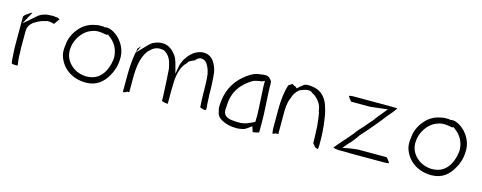

<svg xmlns="http://www.w3.org/2000/svg" viewBox="-27 -924 3467 1382"><g transform="rotate(15 1707.0 -233.5)"><path d="M44 -151C44 -142 44 -135 45 -127V-125C45 -118 47 -108 47 -97C47 -74 50 -54 53 -32C65 -28 82 -26 98 -29C98 -39 95 -53 93 -68V-69L92 -86C91 -91 91 -94 91 -95V-115C90 -128 89 -145 89 -159V-282C89 -320 110 -341 128 -355H129C151 -369 175 -383 206 -389L223 -394H225C243 -394 258 -391 273 -386C276 -390 278 -394 282 -398L297 -421C300 -423 301 -423 304 -426C302 -429 296 -434 284 -437H278C262 -439 247 -441 235 -439H232C194 -439 158 -425 137 -404H136C136 -404 136 -403 129 -397L53 -331L102 -422C102 -423 101 -422 100 -424C91 -418 80 -413 72 -405C61 -400 50 -390 44 -380Z M393 -264C388 -237 387 -201 396 -176C424 -94 499 -37 603 -37C681 -37 729 -79 760 -133C782 -169 796 -210 798 -257C804 -322 776 -373 745 -407C736 -416 731 -421 717 -432C697 -447 665 -464 635 -458L627 -457L624 -460H591C582 -460 572 -458 561 -455H560C518 -448 479 -425 453 -396C421 -361 397 -316 393 -266ZM432 -226C432 -254 436 -279 445 -301C463 -344 493 -383 538 -403H539C552 -408 570 -416 591 -416C615 -416 638 -413 660 -408L669 -413L677 -406C689 -395 703 -388 716 -370C737 -345 754 -307 754 -262C754 -256 753 -251 753 -251V-249C748 -207 733 -162 706 -130C678 -98 645 -81 591 -81H590C557 -83 526 -92 501 -109C464 -134 434 -173 432 -226Z M879 -49C879 -46 879 -43 881 -40C890 -41 902 -46 907 -51H924V-153C924 -235 933 -310 971 -363C990 -382 1007 -406 1048 -411H1059C1062 -411 1064 -411 1072 -410C1080 -410 1090 -407 1098 -401C1137 -374 1147 -334 1156 -287V-286L1159 -240C1160 -216 1163 -197 1163 -171C1164 -151 1165 -130 1166 -110V-109C1166 -98 1167 -89 1167 -78C1167 -70 1168 -62 1168 -51L1186 -46L1187 -45C1189 -44 1203 -42 1214 -43C1214 -45 1213 -49 1213 -52V-148C1213 -157 1213 -165 1214 -174V-180C1214 -191 1215 -200 1215 -209V-210C1218 -267 1232 -327 1272 -362L1278 -374C1291 -382 1303 -389 1321 -395C1328 -406 1342 -419 1361 -420C1361 -420 1369 -420 1375 -418C1385 -416 1396 -409 1404 -399C1424 -371 1436 -336 1438 -291C1439 -263 1441 -238 1441 -208V-181C1441 -171 1441 -164 1442 -156V-154C1442 -138 1442 -122 1444 -108V-107L1445 -79C1451 -77 1455 -75 1463 -72L1485 -67C1488 -70 1492 -76 1491 -82V-90C1489 -106 1487 -131 1487 -149C1486 -160 1485 -174 1485 -186V-214C1485 -247 1482 -280 1480 -314C1478 -360 1466 -395 1445 -426C1427 -452 1390 -475 1341 -462C1294 -449 1264 -416 1238 -374L1233 -360L1232 -359C1227 -349 1223 -340 1222 -332L1210 -266L1193 -331C1185 -360 1176 -386 1159 -403C1143 -423 1130 -434 1104 -447C1097 -449 1088 -452 1083 -453C1053 -457 1025 -451 1006 -441L1005 -440H1003C991 -436 979 -426 968 -415L893 -337C884 -285 879 -225 879 -165ZM896 -340 921 -392C913 -385 906 -378 899 -369Z M1577 -104C1579 -96 1581 -89 1583 -81V-79C1587 -55 1605 -36 1625 -27L1626 -26C1656 -10 1691 -1 1736 -1C1754 -1 1777 -5 1795 -11C1801 -15 1808 -19 1814 -23L1843 -44L1856 -4C1874 -5 1889 -9 1902 -14V-96C1902 -169 1895 -240 1892 -314L1891 -348C1890 -392 1895 -387 1872 -412C1856 -428 1829 -423 1821 -423C1818 -423 1811 -421 1804 -420H1803C1762 -417 1739 -402 1708 -381C1643 -334 1590 -264 1579 -161C1577 -140 1575 -119 1577 -104ZM1625 -103V-104C1624 -117 1627 -129 1627 -133C1627 -251 1690 -316 1761 -359H1762L1763 -360C1781 -367 1807 -372 1825 -374H1827L1846 -383V-342C1848 -305 1850 -271 1852 -234V-233C1852 -218 1855 -191 1855 -173C1856 -159 1857 -143 1857 -127L1856 -108V-80C1827 -67 1790 -43 1738 -45C1722 -45 1705 -46 1691 -48C1678 -48 1637 -57 1629 -85L1628 -86V-87C1627 -93 1626 -98 1625 -103Z M1992 -71C1992 -56 1994 -43 1997 -29C2005 -31 2012 -34 2018 -38H2038V-197C2038 -231 2040 -271 2054 -304C2058 -316 2065 -337 2076 -352C2084 -364 2099 -383 2120 -388C2133 -394 2151 -399 2171 -399C2186 -399 2196 -389 2200 -385C2224 -375 2242 -354 2256 -334C2268 -318 2274 -296 2277 -272L2282 -260V-258C2287 -228 2291 -195 2294 -163L2295 -138C2295 -121 2296 -106 2297 -90C2297 -73 2298 -60 2298 -40L2319 -15C2324 -12 2332 -9 2341 -7C2343 -14 2344 -25 2344 -34V-78C2344 -87 2343 -97 2343 -109C2342 -117 2342 -127 2342 -135C2340 -149 2339 -166 2338 -182C2335 -200 2332 -226 2329 -246C2325 -274 2316 -306 2306 -334C2288 -378 2259 -415 2207 -428C2176 -434 2156 -437 2131 -431C2123 -426 2113 -418 2104 -411L2081 -390L2071 -399C2065 -405 2065 -398 2052 -408L2045 -412V-414L2017 -396C2000 -347 1992 -281 1992 -208Z M2446 -47C2456 -42 2476 -39 2494 -39H2549C2559 -39 2569 -38 2578 -38H2832C2843 -38 2853 -40 2863 -42C2856 -54 2846 -67 2835 -79H2620C2607 -77 2590 -76 2578 -74L2509 -62L2536 -94C2547 -107 2558 -119 2573 -135C2584 -149 2594 -164 2605 -180L2607 -182C2623 -201 2640 -220 2657 -238C2694 -280 2731 -327 2767 -373V-374H2768C2787 -395 2805 -417 2818 -439C2795 -440 2770 -440 2744 -440H2486C2476 -440 2467 -438 2457 -435C2464 -423 2474 -410 2484 -399H2628L2754 -414L2731 -386C2715 -366 2700 -347 2684 -328C2681 -322 2677 -317 2674 -313C2657 -296 2638 -271 2622 -253L2582 -209C2575 -201 2570 -192 2562 -182C2535 -150 2509 -119 2481 -89C2469 -75 2458 -62 2446 -47Z M2968 -264C2963 -237 2962 -201 2971 -176C2999 -94 3074 -37 3178 -37C3256 -37 3304 -79 3335 -133C3357 -169 3371 -210 3373 -257C3379 -322 3351 -373 3320 -407C3311 -416 3306 -421 3292 -432C3272 -447 3240 -464 3210 -458L3202 -457L3199 -460H3166C3157 -460 3147 -458 3136 -455H3135C3093 -448 3054 -425 3028 -396C2996 -361 2972 -316 2968 -266ZM3007 -226C3007 -254 3011 -279 3020 -301C3038 -344 3068 -383 3113 -403H3114C3127 -408 3145 -416 3166 -416C3190 -416 3213 -413 3235 -408L3244 -413L3252 -406C3264 -395 3278 -388 3291 -370C3312 -345 3329 -307 3329 -262C3329 -256 3328 -251 3328 -251V-249C3323 -207 3308 -162 3281 -130C3253 -98 3220 -81 3166 -81H3165C3132 -83 3101 -92 3076 -109C3039 -134 3009 -173 3007 -226Z"/></g></svg>

Font: SolarCharger
Style: 150
Weight: 100
Designer: Mew Too
Foundry: Cannot Into Space Fonts/KineticPlasma Fonts
Version: Version 1.100